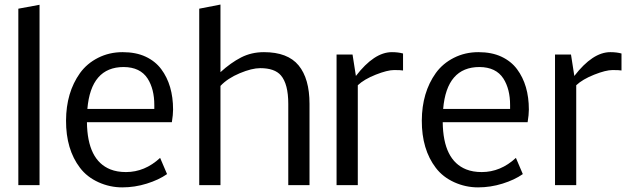

<svg xmlns="http://www.w3.org/2000/svg" viewBox="-20 -809 2791 839"><path d="M60.1 0V-771L152.8 -788.1V0Z M654.3 -350.1Q654.3 -419.9 625 -465.8Q592.8 -515.6 520.5 -516.1Q377.4 -516.1 361.8 -333H654.3ZM359.9 -274.9Q361.8 -108.9 462.4 -68.8Q491.7 -57.1 530.3 -57.1Q612.8 -57.1 679.7 -119.1L710 -48.3Q673.8 -22.9 621.3 -6.6Q568.8 9.8 514.4 9.8Q460 9.8 410.2 -12.7Q359.9 -35.6 329.6 -75.7Q268.1 -156.2 268.6 -282.2Q269 -404.8 329.6 -489.7Q359.9 -531.7 408.7 -556.4Q457.5 -581.1 515.9 -581.1Q574.2 -581.1 616.5 -561.3Q658.7 -541.5 684.6 -506.8Q736.3 -437.5 736.3 -330.1Q736.3 -308.1 731 -274.9Z M1117.2 -511.2Q1080.6 -511.2 1027.6 -489Q974.6 -466.8 943.4 -433.6V0H850.6V-771L943.4 -789.1V-493.7Q988.3 -534.7 1033.4 -557.9Q1078.6 -581.1 1133.3 -581.1Q1237.3 -581.1 1284.9 -523.2Q1332.5 -465.3 1332.5 -355V0H1239.7V-355Q1239.7 -441.9 1207.5 -479.5Q1180.2 -511.2 1117.2 -511.2Z M1692.4 -581.1Q1720.2 -581.1 1741.2 -575.2V-501Q1731.4 -502.9 1702.1 -502.9Q1672.9 -502.9 1621.8 -482.7Q1570.8 -462.4 1543.5 -436.5V0H1450.7V-570.8H1520.5L1535.2 -477.1Q1615.2 -581.1 1692.4 -581.1Z M2209 -350.1Q2209 -419.9 2179.7 -465.8Q2147.5 -515.6 2075.2 -516.1Q1932.1 -516.1 1916.5 -333H2209ZM1914.6 -274.9Q1916.5 -108.9 2017.1 -68.8Q2046.4 -57.1 2085 -57.1Q2167.5 -57.1 2234.4 -119.1L2264.6 -48.3Q2228.5 -22.9 2176 -6.6Q2123.5 9.8 2069.1 9.8Q2014.6 9.8 1964.8 -12.7Q1914.6 -35.6 1884.3 -75.7Q1822.8 -156.2 1823.2 -282.2Q1823.7 -404.8 1884.3 -489.7Q1914.6 -531.7 1963.4 -556.4Q2012.2 -581.1 2070.6 -581.1Q2128.9 -581.1 2171.1 -561.3Q2213.4 -541.5 2239.3 -506.8Q2291 -437.5 2291 -330.1Q2291 -308.1 2285.6 -274.9Z M2647 -581.1Q2674.8 -581.1 2695.8 -575.2V-501Q2686 -502.9 2656.7 -502.9Q2627.4 -502.9 2576.4 -482.7Q2525.4 -462.4 2498 -436.5V0H2405.3V-570.8H2475.1L2489.7 -477.1Q2569.8 -581.1 2647 -581.1Z"/></svg>

Font: Dhyana
Style: Regular
Weight: 400
Foundry: Vernon Adams
Version: Version 1.002; ttfautohint (v0.8.51-6076)